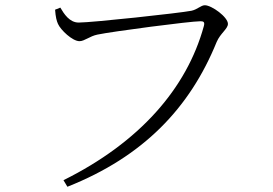

<svg xmlns="http://www.w3.org/2000/svg" viewBox="-20 -697 1040 732"><path d="M210 -668 190 -660C192 -632 196 -617 201 -606C211 -583 256 -540 283 -540C302 -540 322 -559 351 -565C408 -577 705 -616 744 -616C755 -616 762 -614 757 -597C692 -360 512 -154 222 -10L237 15C527 -100 704 -286 806 -537C820 -570 849 -587 849 -606C849 -632 787 -677 761 -677C746 -677 733 -661 710 -656C664 -647 331 -611 280 -611C245 -611 224 -644 210 -668Z"/></svg>

Font: Noto Serif CJK JP Light
Style: Regular
Weight: 300
Designer: Ryoko NISHIZUKA 西塚涼子 (kana & ideographs); Frank Grießhammer (Latin, Greek & Cyrillic); Wenlong ZHANG 张文龙 (bopomofo); San
Foundry: Adobe Systems Incorporated
Version: Version 1.001;PS 1.001;hotconv 16.6.54;makeotf.lib2.5.65590